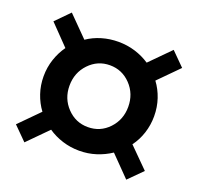

<svg xmlns="http://www.w3.org/2000/svg" viewBox="-114 -807 913 885"><g transform="rotate(20 342.5 -364.0)"><path d="M92 -46 27 -111 122 -207Q98 -239 84.5 -279Q71 -319 71 -363Q71 -407 84.5 -447Q98 -487 121 -519L27 -616L93 -683L190 -585Q222 -607 261 -618.5Q300 -630 342 -630Q385 -630 424 -618Q463 -606 496 -584L593 -682L658 -617L562 -520Q586 -488 599.5 -448Q613 -408 613 -363Q613 -320 600 -280Q587 -240 563 -208L659 -112L592 -45L496 -143Q463 -121 424 -108.5Q385 -96 342 -96Q299 -96 259.5 -108.5Q220 -121 188 -143ZM342 -212Q403 -212 444.5 -256Q486 -300 486 -363Q486 -427 444 -471Q402 -515 342 -515Q282 -515 240 -471Q198 -427 198 -363Q198 -300 240 -256Q282 -212 342 -212Z"/></g></svg>

Font: Red Hat Display
Style: Bold Italic
Weight: 700
Italic angle: -12°
Designer: Pentagram / MCKL
Foundry: Pentagram / MCKL
Version: Version 1.003; Red Hat Display Bold Italic